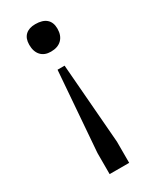

<svg xmlns="http://www.w3.org/2000/svg" viewBox="-170 -560 591 732"><g transform="rotate(-30 126.0 -193.5)"><path d="M64 -455Q64 -483 79.5 -497.5Q95 -512 123 -512Q155 -512 171.5 -497.5Q188 -483 188 -455Q188 -425 171 -408Q154 -391 123 -391Q95 -391 79.5 -408Q64 -425 64 -455ZM83 125V32L110 -319H141L169 32V125Z"/></g></svg>

Font: Gupter
Style: Regular
Weight: 400
Designer: Octavio Pardo
Version: Version 1.000